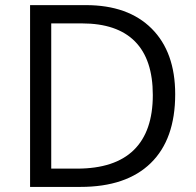

<svg xmlns="http://www.w3.org/2000/svg" viewBox="-20 -734 769 754"><path d="M668 -363.8Q668 -187 572 -93.5Q476.1 0 295.9 0H98.1V-713.9H316.9Q483.4 -713.9 575.7 -621.6Q668 -529.3 668 -363.8ZM580.1 -360.8Q580.1 -500.5 510 -571.3Q439.9 -642.1 301.8 -642.1H181.2V-71.8H282.2Q430.7 -71.8 505.4 -144.8Q580.1 -217.8 580.1 -360.8Z"/></svg>

Font: f01836669
Style: Regular
Weight: 400
Foundry: Ascender Corporation
Version: Version 1.10